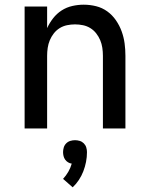

<svg xmlns="http://www.w3.org/2000/svg" viewBox="-20 -548 640 819"><path d="M85 0V-520H181V-428Q191 -450 206.5 -470Q222 -490 243 -503.5Q264 -517 288.5 -522.5Q313 -528 337 -528Q364 -528 390 -521.5Q416 -515 437.5 -499.5Q459 -484 474.5 -461.5Q490 -439 499 -414Q508 -389 511.5 -363Q515 -337 515 -310V0H419V-310Q419 -327 416.5 -344Q414 -361 407.5 -376.5Q401 -392 390.5 -405.5Q380 -419 365.5 -428Q351 -437 334 -440.5Q317 -444 300 -444Q283 -444 266 -440.5Q249 -437 234.5 -428Q220 -419 209.5 -405.5Q199 -392 192.5 -376.5Q186 -361 183.5 -344Q181 -327 181 -310V0ZM290 251 249 215Q262 201 271.5 184.5Q281 168 286 150Q278 149 270.5 144.5Q263 140 258 133Q253 126 251 117.5Q249 109 249 101Q249 91 252 81Q255 71 262.5 63.5Q270 56 280 53Q290 50 300 50Q310 50 320 53Q330 56 337.5 63.5Q345 71 348 81Q351 91 351 101Q351 122 347 142.5Q343 163 335.5 182.5Q328 202 316.5 219.5Q305 237 290 251Z"/></svg>

Font: Iosevka Fixed Medium Extended
Style: Regular
Weight: 500
Width: 7
Monospace: yes
Designer: Belleve Invis
Foundry: Belleve Invis
Version: Version 24.1.1; ttfautohint (v1.8.4)